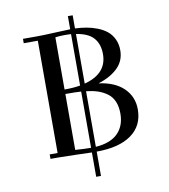

<svg xmlns="http://www.w3.org/2000/svg" viewBox="-98 -868 962 1096"><g transform="rotate(-10 383.0 -319.5)"><path d="M95.2 -676.8V-702.1H176.8Q211.9 -702.1 275.9 -705.3Q339.8 -708.5 370.1 -709V-785.2H397.9V-709Q432.6 -707.5 463.9 -702.1Q495.1 -696.8 526.4 -684.6Q557.6 -672.4 580.1 -654.3Q602.5 -636.2 616.7 -607.4Q630.9 -578.6 630.9 -542Q630.9 -480.5 588.9 -439.7Q546.9 -398.9 476.1 -377Q570.3 -364.3 620.6 -314.7Q670.9 -265.1 670.9 -191.9Q670.9 -97.7 599.6 -46.4Q528.3 4.9 397.9 4.9V146H370.1V4.9Q347.2 4.4 279.5 2.2Q211.9 0 176.8 0H130.9V-25.9H176.8V-676.8ZM278.8 -25.9Q333 -22 370.1 -22V-348.1Q341.3 -350.1 278.8 -350.1ZM278.8 -376Q331.1 -376 370.1 -382.8V-681.2Q357.9 -682.1 333 -682.1Q319.3 -682.1 305.7 -681.2Q292 -680.2 285.2 -679.2L278.8 -678.2ZM397.9 -22.9Q482.9 -28.8 525.9 -71.5Q568.8 -114.3 568.8 -185.1Q568.8 -226.1 556.2 -255.9Q543.5 -285.6 519 -303.5Q494.6 -321.3 465.6 -331.1Q436.5 -340.8 397.9 -345.2ZM397.9 -389.2Q529.8 -423.8 529.8 -537.1Q529.8 -595.2 499 -630.6Q468.3 -666 397.9 -676.8Z"/></g></svg>

Font: Dehuti
Style: Bold
Weight: 700
Version: Version 1.2